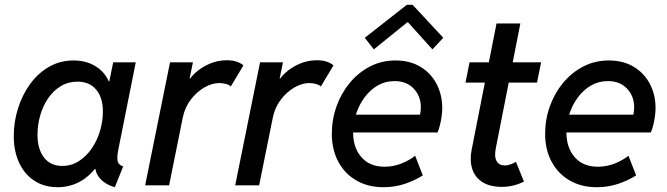

<svg xmlns="http://www.w3.org/2000/svg" viewBox="-20 -782 2816 810"><path d="M223.6 7.8Q167.5 7.8 125.7 -19Q84 -45.9 61 -94.7Q38.1 -143.6 38.1 -208.5Q38.1 -268.6 56.2 -325.4Q74.2 -382.3 107.4 -428Q140.6 -473.6 187 -500.2Q233.4 -526.9 290.5 -526.9Q345.7 -526.9 386.2 -500.5Q426.8 -474.1 442.4 -429.2L402.8 -439H481.4L435.5 -411.1L457.5 -519H552.7L479.5 -152.3Q473.6 -124 475.6 -106Q477.5 -87.9 499.5 -79.6L464.4 7.8Q438 0.5 418.5 -13.9Q398.9 -28.3 389.2 -47.9Q379.4 -67.4 382.8 -89.4L425.8 -69.3H338.4L406.7 -107.9Q373 -49.8 326.2 -21Q279.3 7.8 223.6 7.8ZM242.7 -82Q281.2 -82 312.5 -102.1Q343.8 -122.1 366.7 -155.3Q389.6 -188.5 401.9 -229.5Q414.1 -270.5 414.1 -311.5Q414.1 -369.6 386 -403.6Q357.9 -437.5 306.6 -437.5Q267.6 -437.5 236.3 -418.5Q205.1 -399.4 183.1 -367.4Q161.1 -335.4 149.7 -295.4Q138.2 -255.4 138.2 -212.9Q138.2 -153.3 165.5 -117.7Q192.9 -82 242.7 -82Z M592.3 0 697.3 -519H793.9L779.8 -450.7H791.5L764.6 -419.4Q775.9 -448.7 802.5 -473.4Q829.1 -498 864 -512.9Q898.9 -527.8 936 -527.8Q963.4 -527.8 981.4 -520.8Q999.5 -513.7 1006.8 -505.9L953.6 -417Q948.2 -423.3 934.1 -427.5Q919.9 -431.6 904.8 -431.6Q874.5 -431.6 842.3 -413.1Q810.1 -394.5 784.9 -361.8Q759.8 -329.1 751 -285.6L693.4 0Z M972.2 0 1077.1 -519H1173.8L1159.7 -450.7H1171.4L1144.5 -419.4Q1155.8 -448.7 1182.4 -473.4Q1209 -498 1243.9 -512.9Q1278.8 -527.8 1315.9 -527.8Q1343.3 -527.8 1361.3 -520.8Q1379.4 -513.7 1386.7 -505.9L1333.5 -417Q1328.1 -423.3 1314 -427.5Q1299.8 -431.6 1284.7 -431.6Q1254.4 -431.6 1222.2 -413.1Q1189.9 -394.5 1164.8 -361.8Q1139.6 -329.1 1130.9 -285.6L1073.2 0Z M1598.1 7.8Q1532.2 7.8 1483.2 -20.8Q1434.1 -49.3 1407 -100.1Q1379.9 -150.9 1379.9 -217.3Q1379.9 -277.8 1399.7 -333.3Q1419.4 -388.7 1455.6 -432.4Q1491.7 -476.1 1540.8 -501.5Q1589.8 -526.9 1648.4 -526.9Q1710 -526.9 1754.4 -499.8Q1798.8 -472.7 1822.3 -427Q1845.7 -381.3 1845.7 -326.7Q1845.7 -310.1 1843 -290.8Q1840.3 -271.5 1835.9 -253.7Q1831.5 -235.8 1825.7 -223.1H1449.2L1462.4 -298.3H1752Q1753.9 -306.2 1754.6 -314.2Q1755.4 -322.3 1755.4 -329.6Q1755.4 -376.5 1725.3 -408.2Q1695.3 -439.9 1644.5 -439.9Q1605.5 -439.9 1573.5 -421.4Q1541.5 -402.8 1518.3 -371.6Q1495.1 -340.3 1482.4 -301.8Q1469.7 -263.2 1469.7 -222.7Q1469.7 -158.7 1504.9 -118.7Q1540 -78.6 1602.5 -78.6Q1638.7 -78.6 1672.6 -91.8Q1706.5 -105 1731.4 -125L1763.7 -42Q1729 -20 1687 -6.1Q1645 7.8 1598.1 7.8ZM1557.1 -573.7 1519 -622.6 1696.3 -761.7H1720.7L1850.1 -622.6L1804.2 -573.7L1701.7 -687.5H1697.8Z M2097.7 6.3Q2046.4 6.3 2014.9 -13.9Q1983.4 -34.2 1972.2 -69.6Q1960.9 -105 1969.7 -149.9L2074.7 -683.1H2175.3L2071.8 -157.2Q2064.5 -121.1 2075 -102.5Q2085.4 -84 2109.9 -84Q2123 -84 2135.7 -89.1Q2148.4 -94.2 2156.7 -99.1L2190.4 -16.1Q2172.4 -6.3 2147.9 0Q2123.5 6.3 2097.7 6.3ZM1943.8 -433.6 1960.9 -519H2262.7L2245.6 -433.6Z M2498 7.8Q2432.1 7.8 2383.1 -20.8Q2334 -49.3 2306.9 -100.1Q2279.8 -150.9 2279.8 -217.3Q2279.8 -277.8 2299.6 -333.3Q2319.3 -388.7 2355.5 -432.4Q2391.6 -476.1 2440.7 -501.5Q2489.7 -526.9 2548.3 -526.9Q2609.9 -526.9 2654.3 -499.8Q2698.7 -472.7 2722.2 -427Q2745.6 -381.3 2745.6 -326.7Q2745.6 -310.1 2742.9 -290.8Q2740.2 -271.5 2735.8 -253.7Q2731.4 -235.8 2725.6 -223.1H2349.1L2362.3 -298.3H2651.9Q2653.8 -306.2 2654.5 -314.2Q2655.3 -322.3 2655.3 -329.6Q2655.3 -376.5 2625.2 -408.2Q2595.2 -439.9 2544.4 -439.9Q2505.4 -439.9 2473.4 -421.4Q2441.4 -402.8 2418.2 -371.6Q2395 -340.3 2382.3 -301.8Q2369.6 -263.2 2369.6 -222.7Q2369.6 -158.7 2404.8 -118.7Q2439.9 -78.6 2502.4 -78.6Q2538.6 -78.6 2572.5 -91.8Q2606.4 -105 2631.3 -125L2663.6 -42Q2628.9 -20 2586.9 -6.1Q2544.9 7.8 2498 7.8Z"/></svg>

Font: Reddit Sans Medium
Style: Italic
Weight: 500
Italic angle: -11.25°
Designer: Stephen Hutchings
Version: Version 1.013